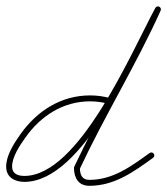

<svg xmlns="http://www.w3.org/2000/svg" viewBox="-21 -574 535 614"><path d="M338.2 -248.6C339.5 -253.6 336.5 -258.8 331.4 -260.2C309.7 -266 289.6 -268.9 266.9 -268.9C174.1 -268.9 96.8 -219 44.2 -144.5C24.2 -116.1 -1.3 -77.5 -1.3 -41.2C-1.3 -6.9 26.1 7.6 57 7.6C244.3 7.6 408.9 -383.9 492.4 -539.5C494.9 -544.1 493.1 -549.9 488.5 -552.4C483.9 -554.9 478.1 -553.1 475.6 -548.5C396.4 -400.7 230.8 -11.4 57 -11.4C36.8 -11.4 17.7 -17.9 17.7 -41.2C17.7 -72.9 42.4 -108.9 59.8 -133.5C108.7 -203 180.3 -249.9 266.9 -249.9C288 -249.9 306.4 -247.2 326.6 -241.8C331.6 -240.5 336.8 -243.5 338.2 -248.6ZM475.3 -547.9C475.3 -547.9 475.3 -547.9 475.3 -547.9C397.5 -375.2 297 -212.8 216.5 -41C216.5 -40.9 216.2 -39.9 216 -39C215.8 -38.1 215.6 -37.1 215.6 -37C215.6 -5.5 229.8 20.2 264.6 20.2C345.5 20.2 406.3 -24.5 468.5 -69.3C472.8 -72.4 473.8 -78.3 470.7 -82.5C467.6 -86.8 461.7 -87.8 457.5 -84.7C457.5 -84.7 457.5 -84.7 457.5 -84.7C398.7 -42.5 341 1.2 264.6 1.2C240.8 1.2 234.6 -16.1 234.6 -37C234.6 -37.1 234.4 -36.1 234.1 -35C233.9 -33.9 233.7 -32.8 233.7 -33C314.2 -204.8 414.8 -367.3 492.7 -540.1C494.8 -544.9 492.7 -550.5 487.9 -552.7C483.1 -554.8 477.5 -552.7 475.3 -547.9Z"/></svg>

Font: FRB American Cursive Extralight
Style: Italic
Weight: 200
Italic angle: -25°
Version: Version 2.0;Modular Font Editor K font №1